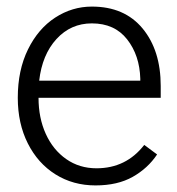

<svg xmlns="http://www.w3.org/2000/svg" viewBox="-20 -553 538 583"><path d="M34 -256Q34 -340 65 -403Q96 -466 147.5 -499.5Q199 -533 259 -533Q358 -533 413 -466.5Q468 -400 468 -292V-256H97Q97 -195 119 -146.5Q141 -98 181 -70Q221 -42 273 -42Q363 -42 418 -113L457 -84Q429 -42 383 -16Q337 10 270 10Q202 10 148.5 -23.5Q95 -57 64.5 -117.5Q34 -178 34 -256ZM99 -308H406V-314Q404 -385 366 -433.5Q328 -482 259 -482Q195 -482 151.5 -434.5Q108 -387 99 -308Z"/></svg>

Font: Freesentation 3 Light
Style: Regular
Weight: 300
Designer: glyphs from Roboto by Christian Robertson / Hangul glyphs from Noto Sans CJK(Source Han Sans) by Jang Soo-young and Kang
Foundry: PT&
Version: Version 2.001